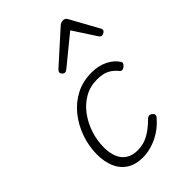

<svg xmlns="http://www.w3.org/2000/svg" viewBox="-246 -944 1070 1070"><g transform="rotate(-45 288.5 -409.0)"><path d="M233 19Q176 19 138 -5Q100 -29 81 -72.5Q62 -116 62 -174Q62 -239 84 -301.5Q106 -364 145.5 -413Q185 -462 240 -490.5Q295 -519 363 -519Q418 -519 459 -498.5Q500 -478 520 -447Q527 -438 524.5 -431Q522 -424 512 -415Q502 -407 493.5 -407.5Q485 -408 479 -416Q460 -440 432.5 -455Q405 -470 357 -470Q303 -470 258.5 -444.5Q214 -419 182.5 -376Q151 -333 134 -281Q117 -229 117 -174Q117 -132 130 -99Q143 -66 170.5 -48Q198 -30 239 -30Q272 -30 299 -40Q326 -50 352.5 -69Q379 -88 408 -117Q418 -124 426 -122.5Q434 -121 440 -115Q448 -109 449 -101Q450 -93 442 -84Q410 -47 374 -24.5Q338 -2 301.5 8.5Q265 19 233 19ZM259 -623Q251 -623 244 -630Q237 -637 237 -645Q237 -650 239.5 -654Q242 -658 246 -662L427 -825Q435 -832 442 -834.5Q449 -837 457 -837Q464 -837 470.5 -834Q477 -831 481 -823L571 -660Q574 -655 575.5 -651Q577 -647 577 -644Q577 -635 568 -629Q559 -623 552 -623Q546 -623 541.5 -626Q537 -629 534 -634L446 -769L281 -634Q274 -629 269.5 -626Q265 -623 259 -623Z"/></g></svg>

Font: Playwrite CO ExtraLight
Style: Regular
Weight: 250
Version: Version 1.002